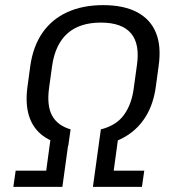

<svg xmlns="http://www.w3.org/2000/svg" viewBox="-20 -728 681 748"><path d="M246 -160Q187 -170 148 -198.5Q109 -227 93.5 -275Q78 -323 87 -390L98 -471Q109 -548 145.5 -600.5Q182 -653 242 -680.5Q302 -708 382 -708Q462 -708 514 -680.5Q566 -653 587.5 -600.5Q609 -548 598 -471L587 -390Q578 -324 549 -276Q520 -228 473.5 -199Q427 -170 364 -160L373 -224Q433 -239 463 -280.5Q493 -322 501 -384L513 -471Q526 -556 490.5 -598Q455 -640 373 -640Q290 -640 242.5 -597.5Q195 -555 183 -471L171 -384Q162 -316 183 -277.5Q204 -239 255 -224ZM41 -63H160L180 -210H252L223 0H32ZM371 -210H443L423 -63H542L533 0H342Z"/></svg>

Font: Pathway Extreme SemiCondensed
Style: Italic
Weight: 400
Width: 4
Italic angle: -8°
Version: Version 1.001;gftools[0.9.26]